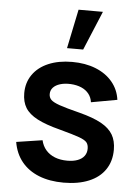

<svg xmlns="http://www.w3.org/2000/svg" viewBox="-56 -846 654 904"><g transform="rotate(5 271.0 -393.5)"><path d="M40 -156.7 163 -175.5Q169.1 -148.7 185.8 -129.3Q202.6 -110 228.4 -99.8Q254.2 -89.7 287.2 -89.7Q315.7 -89.7 336.1 -97.5Q356.5 -105.2 367.2 -119.7Q378 -134.1 378 -154.2Q378 -173.4 368.9 -184.2Q359.8 -194.9 332.4 -204.9Q304.9 -214.9 240.5 -232.2Q171.6 -249.9 132.1 -270.7Q92.6 -291.4 75.1 -319.6Q57.7 -347.8 57.7 -389Q57.7 -439 84 -476.6Q110.2 -514.2 158.2 -534.6Q206.2 -555 270.2 -555Q332.5 -555 381.5 -535.5Q430.6 -515.9 460.7 -479.8Q490.8 -443.7 497.3 -395.7L374.3 -373.5Q371.2 -396.3 358 -413Q344.8 -429.8 323.1 -439.3Q301.3 -448.8 272.2 -450.5Q243.9 -451.8 222.5 -445.3Q201.1 -438.8 189.3 -426Q177.5 -413.1 177.5 -395.2Q177.5 -378.8 188.3 -368Q199.1 -357.3 229.1 -346.8Q259.2 -336.2 325 -319.7Q390.4 -302.8 428.6 -281.7Q466.8 -260.5 484.1 -231.3Q501.3 -202.2 501.3 -159.7Q501.3 -105.8 474.7 -66.3Q448.1 -26.8 397.8 -6Q347.6 14.8 278.7 14.8Q212.3 14.8 161.8 -5.3Q111.3 -25.5 80.2 -63.8Q49.1 -102.2 40 -156.7ZM239.9 -617.5H316.2L393.4 -802.5H278.3Z"/></g></svg>

Font: Tap Sans
Style: Regular
Weight: 400
Designer: Tap Payments
Foundry: Tap Payments
Version: Version 1.001;Glyphs 3.1.2 (3151)